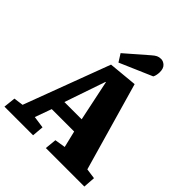

<svg xmlns="http://www.w3.org/2000/svg" viewBox="-254 -1109 1266 1266"><g transform="rotate(45 378.5 -476.5)"><path d="M504 -712 681 -94 753 -84 747 0H388L396 -81L471 -93L443 -209H234L192 -93L276 -81L269 0H2L11 -84L78 -93L303 -693ZM260 -301H421L361 -587H358ZM447 -924Q465 -940 478.5 -946.5Q492 -953 510 -953Q531 -953 548.5 -936.5Q566 -920 566 -885Q566 -875 563.5 -860.5Q561 -846 555 -835L328 -737L294 -791Z"/></g></svg>

Font: Literata 12pt ExtraBold
Style: Italic
Weight: 800
Italic angle: -2°
Designer: Latin by Veronika Burian and Jose Scaglione. Greek by Irene Vlachou. Cyrillic by Vera Evstafieva
Foundry: TypeTogether
Version: Version 3.002